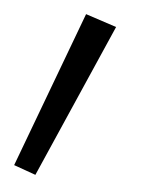

<svg xmlns="http://www.w3.org/2000/svg" viewBox="-39 -358 398 489"><g transform="rotate(5 159.5 -113.5)"><path d="M162 -323 13 76 69 96 241 -297Z"/></g></svg>

Font: FiraGO Unicode
Style: Regular
Weight: 400
Designer: bBox Type
Foundry: bBox Type GmbH
Version: Version 1.001;PS 001.001;hotconv 1.0.88;makeotf.lib2.5.64775